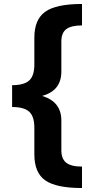

<svg xmlns="http://www.w3.org/2000/svg" viewBox="-20 -756 460 967"><path d="M393 191Q263 191 208 152.5Q153 114 153 21V-113Q153 -169 127.5 -193Q102 -217 41 -217V-327Q102 -327 127.5 -351Q153 -375 153 -431V-566Q153 -658 208 -697Q263 -736 393 -736V-628Q338 -628 313.5 -609Q289 -590 289 -547V-396Q289 -299 192 -273Q289 -244 289 -149V1Q289 44 313.5 63.5Q338 83 393 83Z"/></svg>

Font: Elaine Sans
Style: Bold
Weight: 700
Designer: Wei Huang
Foundry: Wei Huang
Version: Version 2.001;December 24, 2019;FontCreator 12.0.0.2547 64-b